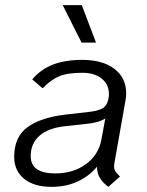

<svg xmlns="http://www.w3.org/2000/svg" viewBox="-20 -713 568 744"><path d="M424 -85Q422 -73 422 -70Q422 -58 427 -49.5Q432 -41 445 -29L400 11Q355 -21 356 -67Q325 -30 280.5 -9.5Q236 11 180 11Q111 11 73 -20.5Q35 -52 35 -105Q35 -183 87 -220.5Q139 -258 234 -269L314 -278Q364 -283 381 -295.5Q398 -308 402 -341V-338Q405 -382 376.5 -406.5Q348 -431 299 -431Q241 -431 208.5 -417Q176 -403 145 -371L105 -405Q137 -444 184.5 -462.5Q232 -481 299 -481Q378 -481 423.5 -446Q469 -411 469 -351Q469 -337 466 -322ZM388 -254Q374 -245 355.5 -240Q337 -235 307 -232L232 -224Q167 -217 133 -187Q99 -157 99 -108Q99 -41 194 -41Q264 -41 313 -77Q362 -113 373 -172ZM223 -693H297L352 -548H296Z"/></svg>

Font: KoHo
Style: Italic
Weight: 400
Italic angle: -10°
Designer: Cadson Demak & Katatrad Team
Foundry: Cadson Demak Co.,Ltd.
Version: Version 1.000